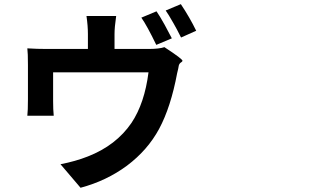

<svg xmlns="http://www.w3.org/2000/svg" viewBox="-20 -844 1540 916"><path d="M364.3 51.8 268.6 -60.5Q339.8 -74.2 399.4 -97.7Q534.2 -150.4 607.4 -257.8Q669.9 -351.6 688.5 -499H460.9H233.4V-361.3Q233.4 -320.3 236.3 -292H110.4Q113.3 -315.4 113.3 -371.1V-534.2Q113.3 -590.8 110.4 -613.3Q157.2 -610.4 204.1 -610.4H399.4V-681.6Q399.4 -720.7 392.6 -767.6H534.2Q526.4 -713.9 526.4 -681.6V-610.4H687.5Q739.3 -610.4 764.6 -619.1L765.6 -618.2Q852.5 -561.5 850.6 -553.7Q849.6 -549.8 844.7 -546.9Q835.9 -542 833 -531.2Q832 -525.4 830.1 -515.6Q826.2 -501 825.2 -495.1Q794.9 -333 739.3 -229.5Q684.6 -127.9 585.9 -53.7Q488.3 18.6 364.3 51.8ZM725.6 -629.9Q680.7 -722.7 654.3 -759.8L726.6 -790Q741.2 -769.5 765.6 -725.6Q791 -678.7 799.8 -661.1ZM843.8 -665Q822.3 -708 808.6 -731.4Q783.2 -776.4 770.5 -793.9L842.8 -824.2Q885.7 -759.8 916 -697.3Z"/></svg>

Font: Bpmf GenSeki Gothic B
Style: B
Weight: 700
Foundry: But Ko
Version: Version 1.320